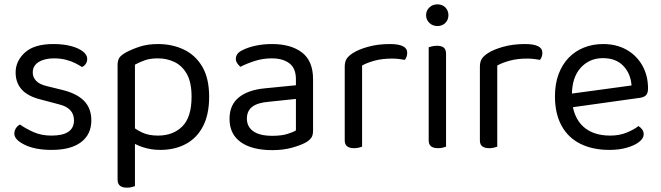

<svg xmlns="http://www.w3.org/2000/svg" viewBox="-20 -678 3048 885"><path d="M401 -123Q401 -59 354 -23Q307 13 218 13Q142 13 94 -10.5Q46 -34 46 -62Q46 -74 52.5 -85.5Q59 -97 72 -104Q99 -85 135 -69Q171 -53 217 -53Q321 -53 321 -123Q321 -152 303.5 -170.5Q286 -189 252 -197L169 -219Q108 -234 80 -265.5Q52 -297 52 -344Q52 -397 95 -436Q138 -475 226 -475Q273 -475 308 -465.5Q343 -456 362.5 -440.5Q382 -425 382 -407Q382 -394 375.5 -384Q369 -374 358 -369Q346 -377 327.5 -386.5Q309 -396 284 -402.5Q259 -409 229 -409Q185 -409 158 -392Q131 -375 131 -344Q131 -322 146.5 -305.5Q162 -289 196 -281L265 -264Q333 -248 367 -213.5Q401 -179 401 -123Z M719 13Q785 13 836 -14Q887 -41 915.5 -95.5Q944 -150 944 -232Q944 -317 912.5 -370.5Q881 -424 827.5 -449.5Q774 -475 708 -475Q660 -475 622.5 -462.5Q585 -450 558 -435Q536 -422 529 -410Q522 -398 522 -378V-48H602V-380Q622 -391 647 -400Q672 -409 708 -409Q749 -409 784.5 -392Q820 -375 841.5 -336.5Q863 -298 863 -232Q863 -138 820.5 -95.5Q778 -53 708 -53Q665 -53 634.5 -67.5Q604 -82 584 -101V-27Q601 -12 638.5 0.5Q676 13 719 13ZM602 -75 522 -77V150Q522 169 533 178Q544 187 565 187Q577 187 587 184.5Q597 182 602 180Z M1235 -52Q1277 -52 1304.5 -60.5Q1332 -69 1344 -77V-222L1220 -209Q1168 -205 1143 -186Q1118 -167 1118 -131Q1118 -94 1147.5 -73Q1177 -52 1235 -52ZM1234 -475Q1321 -475 1372 -436Q1423 -397 1423 -313V-76Q1423 -54 1414.5 -42.5Q1406 -31 1389 -21Q1365 -8 1325 3Q1285 14 1235 14Q1141 14 1089.5 -23Q1038 -60 1038 -130Q1038 -195 1081.5 -229.5Q1125 -264 1202 -271L1344 -285V-313Q1344 -363 1314 -386Q1284 -409 1233 -409Q1192 -409 1154.5 -397Q1117 -385 1088 -370Q1080 -377 1073.5 -386.5Q1067 -396 1067 -406Q1067 -432 1096 -446Q1123 -460 1158.5 -467.5Q1194 -475 1234 -475Z M1649 -376V-218H1569V-370Q1569 -393 1577.5 -406.5Q1586 -420 1606 -433Q1632 -450 1677 -462.5Q1722 -475 1777 -475Q1857 -475 1857 -435Q1857 -425 1854 -416.5Q1851 -408 1846 -402Q1836 -404 1820 -406Q1804 -408 1788 -408Q1742 -408 1707 -398.5Q1672 -389 1649 -376ZM1569 -264 1649 -252V-2Q1644 0 1634 2.5Q1624 5 1612 5Q1591 5 1580 -3.5Q1569 -12 1569 -31Z M1944 -608Q1944 -629 1959 -643.5Q1974 -658 1996 -658Q2019 -658 2033 -643.5Q2047 -629 2047 -608Q2047 -587 2033 -572.5Q2019 -558 1996 -558Q1974 -558 1959 -572.5Q1944 -587 1944 -608ZM1956 -264H2036V-2Q2031 0 2021 2.5Q2011 5 1999 5Q1978 5 1967 -3.5Q1956 -12 1956 -31ZM2036 -225H1956V-460Q1961 -462 1971.5 -464.5Q1982 -467 1994 -467Q2015 -467 2025.5 -458.5Q2036 -450 2036 -430Z M2272 -376V-218H2192V-370Q2192 -393 2200.5 -406.5Q2209 -420 2229 -433Q2255 -450 2300 -462.5Q2345 -475 2400 -475Q2480 -475 2480 -435Q2480 -425 2477 -416.5Q2474 -408 2469 -402Q2459 -404 2443 -406Q2427 -408 2411 -408Q2365 -408 2330 -398.5Q2295 -389 2272 -376ZM2192 -264 2272 -252V-2Q2267 0 2257 2.5Q2247 5 2235 5Q2214 5 2203 -3.5Q2192 -12 2192 -31Z M2593 -180 2589 -243 2891 -284Q2887 -339 2853 -374.5Q2819 -410 2759 -410Q2697 -410 2656.5 -365.5Q2616 -321 2616 -238V-216Q2623 -136 2668.5 -94.5Q2714 -53 2793 -53Q2835 -53 2869 -67Q2903 -81 2923 -97Q2934 -90 2940.5 -80.5Q2947 -71 2947 -59Q2947 -40 2925.5 -23.5Q2904 -7 2868.5 3Q2833 13 2789 13Q2712 13 2655.5 -15Q2599 -43 2568.5 -98.5Q2538 -154 2538 -234Q2538 -291 2554.5 -335.5Q2571 -380 2600.5 -411Q2630 -442 2671 -458.5Q2712 -475 2760 -475Q2821 -475 2867.5 -449Q2914 -423 2940.5 -376.5Q2967 -330 2967 -270Q2967 -248 2957 -238.5Q2947 -229 2929 -227Z"/></svg>

Font: Baloo Bhaina 2
Style: Regular
Weight: 400
Designer: Yesha Goshar, Manish Minz, Shuchita Grover and Ek Type
Foundry: Ek Type
Version: Version 1.700